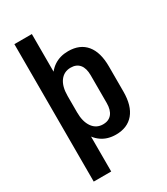

<svg xmlns="http://www.w3.org/2000/svg" viewBox="-222 -836 968 1113"><g transform="rotate(-30 261.5 -280.0)"><path d="M314 9Q258 9 218 -19Q178 -47 156.5 -98.5Q135 -150 134 -222V-320Q135 -393 156.5 -444Q178 -495 218.5 -522Q259 -549 314 -549Q392 -549 433.5 -499Q475 -449 475 -354V-186Q475 -91 433 -41Q391 9 314 9ZM65 -740H182V-356V180H65ZM279 -80Q317 -80 337.5 -105Q358 -130 358 -177V-362Q358 -410 337.5 -434.5Q317 -459 279 -459Q234 -459 208 -424Q182 -389 182 -325V-216Q182 -153 208 -116.5Q234 -80 279 -80Z"/></g></svg>

Font: Pathway Extreme Condensed SemiBold
Style: Regular
Weight: 600
Width: 3
Version: Version 1.001;gftools[0.9.26]